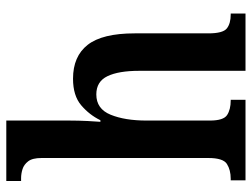

<svg xmlns="http://www.w3.org/2000/svg" viewBox="-115 -685 800 610"><g transform="rotate(-90 285.0 -380.0)"><path d="M17 0V-47H22Q50 -47 69 -59Q88 -71 88 -118V-648Q88 -677 77.5 -690.5Q67 -704 52.5 -708.5Q38 -713 24 -713H15V-760H207V-560Q207 -530 205.5 -501Q204 -472 203 -461H208Q225 -496 255.5 -522Q286 -548 340 -548Q411 -548 447.5 -501.5Q484 -455 484 -352V-118Q484 -72 499.5 -59.5Q515 -47 544 -47H547V0H365V-338Q365 -403 348 -438.5Q331 -474 290 -474Q244 -474 225.5 -428.5Q207 -383 207 -315V-113Q207 -70 224.5 -58.5Q242 -47 271 -47H273V0Z"/></g></svg>

Font: Noto Serif Myanmar Cond SemBd
Style: Regular
Weight: 600
Width: 3
Designer: Ben Mitchell and the Monotype Design Team
Foundry: Monotype Imaging Inc.
Version: Version 2.106; ttfautohint (v1.8.4.7-5d5b)